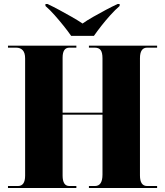

<svg xmlns="http://www.w3.org/2000/svg" viewBox="-20 -943 827 963"><path d="M20 0V-10H70Q106 -10 106 -62V-650Q106 -678 94 -691Q82 -704 61 -704H20V-714H363V-704H328Q294 -704 294 -654V-378H494V-651Q494 -679 485 -691.5Q476 -704 455 -704H426V-714H768V-704H718Q682 -704 682 -651V-63Q682 -10 718 -10H768V0H426V-10H456Q494 -10 494 -67V-368H294V-62Q294 -10 328 -10H363V0ZM337 -763Q321 -786 299 -813.5Q277 -841 253.5 -867.5Q230 -894 208 -913V-923H218Q244 -911 276.5 -893.5Q309 -876 340.5 -858Q372 -840 394 -825Q415 -840 446.5 -858Q478 -876 511 -893.5Q544 -911 570 -923H580V-913Q558 -894 534 -867.5Q510 -841 488.5 -813.5Q467 -786 451 -763Z"/></svg>

Font: Noto Serif Display SemiCondensed Black
Style: Regular
Weight: 900
Width: 4
Designer: Monotype Design Team
Foundry: Monotype Imaging Inc.
Version: Version 2.009